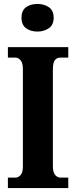

<svg xmlns="http://www.w3.org/2000/svg" viewBox="-20 -953 384 973"><path d="M20 0V-53H59Q72 -53 84 -65.5Q96 -78 96 -109V-601Q96 -635 84 -648Q72 -661 59 -661H20V-714H326V-661H285Q268 -661 258 -648Q248 -635 248 -600V-110Q248 -80 259.5 -66.5Q271 -53 285 -53H326V0ZM170 -793Q135 -793 112 -810Q89 -827 89 -863Q89 -900 112 -916.5Q135 -933 170 -933Q203 -933 227.5 -916.5Q252 -900 252 -863Q252 -827 227.5 -810Q203 -793 170 -793Z"/></svg>

Font: Noto Serif Myanmar ExtraCondensed ExtraBold
Style: Regular
Weight: 800
Width: 2
Designer: Ben Mitchell and the Monotype Design Team
Foundry: Monotype Imaging Inc.
Version: Version 2.106; ttfautohint (v1.8.4.7-5d5b)